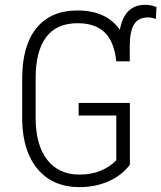

<svg xmlns="http://www.w3.org/2000/svg" viewBox="-20 -764 667 794"><path d="M517.1 -82.5Q481.4 -36.6 427.2 -13.4Q373 9.8 308.6 9.8Q199.2 9.8 136.7 -63.5Q74.2 -136.7 71.8 -266.6V-439.5Q71.8 -575.7 131.1 -648.2Q190.4 -720.7 300.3 -720.7Q420.4 -720.7 475.6 -640.6Q494.6 -744.1 580.1 -744.1Q604.5 -744.1 627 -734.9L624.5 -685.5Q606.9 -691.9 591.8 -691.9Q552.2 -691.9 534.4 -663.1Q516.6 -634.3 516.6 -574.2V-510.3H460.9Q452.1 -592.3 412.8 -630.1Q373.5 -668 300.8 -668Q213.9 -668 170.7 -610.1Q127.4 -552.2 127.4 -440.4V-276.4Q127.4 -165 175 -103.5Q222.7 -42 308.6 -42Q401.9 -42 460.9 -101.1V-286.1H305.2V-338.4H517.1Z"/></svg>

Font: Roboto Condensed Light
Style: Regular
Weight: 300
Designer: Google
Version: Version 2.134; 2016